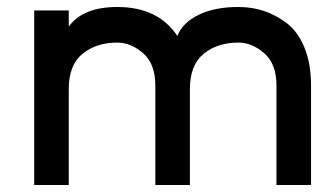

<svg xmlns="http://www.w3.org/2000/svg" viewBox="-20 -530 950 550"><path d="M663 -510Q701 -510 735 -499Q769 -488 801 -464Q833 -440 852 -394Q871 -348 871 -285V0H772V-285Q772 -347 737 -377.5Q702 -408 663 -408Q603 -408 563.5 -376Q524 -344 524 -275V0H425V-285Q425 -347 390 -377.5Q355 -408 316 -408Q256 -408 216.5 -376Q177 -344 177 -275V0H78V-500H177V-454Q218 -510 316 -510Q433 -510 488 -427Q503 -465 549 -487.5Q595 -510 663 -510Z"/></svg>

Font: Simpel Medium
Style: Regular
Weight: 500
Designer: Janko Jovanovic
Version: Version 1.048;PS 001.048;hotconv 1.0.88;makeotf.lib2.5.64775